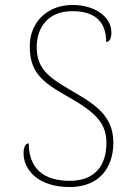

<svg xmlns="http://www.w3.org/2000/svg" viewBox="-20 -744 530 774"><path d="M261 10C379 10 437 -67 437 -169C437 -286 350 -330 259 -384C175 -433 128 -469 128 -554C128 -636 176 -699 271 -699C358 -699 408 -661 408 -575C422 -575 429 -589 429 -614C429 -675 364 -724 272 -724C167 -724 100 -650 100 -559C100 -458 142 -417 249 -357C363 -293 409 -249 409 -168C409 -78 364 -15 261 -15C155 -15 96 -66 96 -166C82 -166 75 -150 75 -126C75 -59 134 10 261 10Z"/></svg>

Font: Noto Serif Georgian Thin
Style: Regular
Weight: 100
Designer: Monotype Design Team, Akaki Razmadze
Foundry: Google LLC
Version: Version 2.003